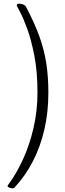

<svg xmlns="http://www.w3.org/2000/svg" viewBox="-20 -776 351 1040"><path d="M49 244Q39 244 30 240Q21 236 21 232Q21 231 22 229Q23 227 25 224Q69 165 105 86Q141 7 162 -85Q183 -177 183 -274Q183 -387 166 -474.5Q149 -562 127 -621.5Q105 -681 88 -712.5Q71 -744 71 -746Q71 -751 73.5 -753.5Q76 -756 81 -756Q92 -756 100.5 -753.5Q109 -751 114.5 -746.5Q120 -742 122 -737Q169 -648 195 -574Q221 -500 231.5 -428.5Q242 -357 242 -273Q242 -168 220.5 -75Q199 18 159 96Q119 174 63 235Q58 241 55 242.5Q52 244 49 244Z"/></svg>

Font: Briem Hand Thin
Style: Regular
Weight: 100
Designer: Gunnlaugur SE Briem, Eben Sorkin
Foundry: Sorkin Type Co.
Version: Version 1.003